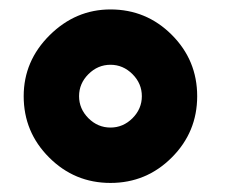

<svg xmlns="http://www.w3.org/2000/svg" viewBox="-20 -786 509 415"><path d="M31.2 -578.1Q31.2 -654.3 87.4 -710Q143.6 -765.6 218.8 -765.6Q296.4 -765.6 351.3 -710.7Q406.2 -655.8 406.2 -578.1Q406.2 -500.5 351.3 -445.6Q296.4 -390.6 218.8 -390.6Q141.1 -390.6 86.2 -445.6Q31.2 -500.5 31.2 -578.1ZM171.1 -530.5Q191.4 -510.3 218.8 -510.3Q246.1 -510.3 266.4 -530.5Q286.6 -550.8 286.6 -578.1Q286.6 -605.5 266.4 -625.7Q246.1 -646 218.8 -646Q191.4 -646 171.1 -625.7Q150.9 -605.5 150.9 -578.1Q150.9 -550.8 171.1 -530.5Z"/></svg>

Font: Manrope3 ExtraBold
Style: Bold
Weight: 800
Width: 4
Designer: Mikhail Sharanda
Foundry: Mikhail Sharanda
Version: Version 3.000;PS 003.000;hotconv 1.0.88;makeotf.lib2.5.64775